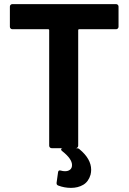

<svg xmlns="http://www.w3.org/2000/svg" viewBox="-20 -720 625 933"><path d="M544 -700Q549 -700 552.5 -696.5Q556 -693 556 -688V-590Q556 -585 552.5 -581.5Q549 -578 544 -578H365Q360 -578 360 -573V-12Q360 -7 356.5 -3.5Q353 0 348 0H231Q226 0 222.5 -3.5Q219 -7 219 -12V-573Q219 -578 214 -578H40Q35 -578 31.5 -581.5Q28 -585 28 -590V-688Q28 -693 31.5 -696.5Q35 -700 40 -700ZM264 182Q255 179 255 171Q255 170 255 168L262 118Q263 108 271 108Q273 108 276 109Q286 112 296 112Q311 112 320.5 104.5Q330 97 330 82Q330 52 283 15Q277 11 277 6Q277 0 287 0H352Q361 0 366 5Q423 52 423 105Q423 117 420 129Q410 163 384.5 178Q359 193 325 193Q293 193 264 182Z"/></svg>

Font: LinhAnh
Style: Bold
Weight: 700
Designer: Jeremy Tribby
Foundry: Tribby Type
Version: Version 1.408